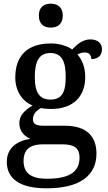

<svg xmlns="http://www.w3.org/2000/svg" viewBox="-20 -783 584 1043"><path d="M256 -633C291 -633 321 -651 321 -698C321 -746 291 -763 256 -763C220 -763 191 -746 191 -698C191 -651 220 -633 256 -633ZM232 240C418 240 504 168 504 51C504 -38 455 -100 332 -100H217C171 -100 159 -112 159 -136C159 -164 179 -184 203 -196C215 -193 241 -191 257 -191C383 -191 443 -264 443 -364C443 -419 426 -458 401 -487C413 -494 426 -498 442 -498C466 -498 476 -480 476 -462C518 -462 534 -487 534 -516C534 -544 514 -569 471 -569C429 -569 396 -540 372 -514C350 -531 305 -547 257 -547C126 -547 63 -477 63 -362C63 -291 99 -233 157 -210C110 -182 85 -154 85 -113C85 -69 115 -41 145 -29C73 -18 17 20 17 96C17 188 88 240 232 240ZM254 -242C193 -242 169 -283 169 -364C169 -449 192 -495 253 -495C315 -495 337 -451 337 -365C337 -282 316 -242 254 -242ZM234 188C139 188 108 149 108 91C108 16 161 1 213 1H316C378 1 412 17 412 73C412 142 370 188 234 188Z"/></svg>

Font: Noto Serif Medium
Style: Regular
Weight: 500
Designer: Monotype Design Team
Foundry: Monotype Imaging Inc.
Version: Version 2.013